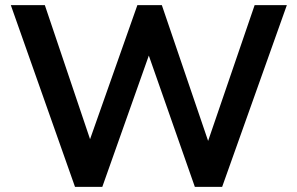

<svg xmlns="http://www.w3.org/2000/svg" viewBox="-20 -725 1153 745"><path d="M271 0 22 -705H154L349 -127H309L513 -705H608L805 -127H770L968 -705H1093L842 0H736L546 -542H569L377 0Z"/></svg>

Font: Nunito Sans 12pt ExtraLight 12pt
Style: Bold
Weight: 700
Version: Version 3.101;gftools[0.9.27]